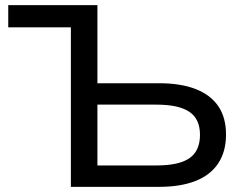

<svg xmlns="http://www.w3.org/2000/svg" viewBox="-20 -725 951 745"><path d="M255 0V-619H12V-705H358V-402H598Q681 -402 739 -379.5Q797 -357 827 -313Q857 -269 857 -203Q857 -137 827 -91.5Q797 -46 739 -23Q681 0 598 0ZM358 -83H587Q675 -83 715.5 -111.5Q756 -140 756 -202Q756 -263 715 -291Q674 -319 587 -319H358Z"/></svg>

Font: Nunito Sans 10pt SemiExpanded Medium
Style: Regular
Weight: 500
Width: 6
Designer: Vernon Adams
Foundry: Vernon Adams
Version: Version 3.101;gftools[0.9.27]